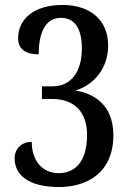

<svg xmlns="http://www.w3.org/2000/svg" viewBox="-20 -744 520 774"><path d="M218 10C325 10 437 -43 437 -199C437 -325 354 -368 284 -379C360 -402 416 -470 416 -560C416 -665 342 -724 232 -724C113 -724 53 -664 53 -590C53 -541 90 -525 136 -525C136 -604 158 -672 226 -672C283 -672 310 -626 310 -549C310 -455 267 -396 192 -396H149V-345H190C283 -345 331 -289 331 -200C331 -87 278 -46 217 -46C148 -46 108 -99 108 -172C69 -172 39 -147 39 -105C39 -42 91 10 218 10Z"/></svg>

Font: Noto Serif Condensed Medium
Style: Regular
Weight: 500
Width: 3
Designer: Monotype Design Team
Foundry: Monotype Imaging Inc.
Version: Version 2.015